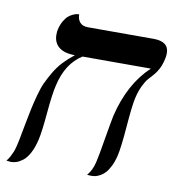

<svg xmlns="http://www.w3.org/2000/svg" viewBox="-83 -622 637 689"><g transform="rotate(10 235.0 -278.0)"><path d="M400.9 -298.8Q394.5 -270.5 388.4 -193.4Q382.3 -116.2 375 -85Q369.6 -62.5 361.3 -45.9Q353 -29.3 344.7 -20.3Q336.4 -11.2 326.2 -5.6Q315.9 0 308.3 1.5Q300.8 2.9 293 2.9L278.8 2Q296.4 -18.6 303.2 -48.8Q309.1 -73.2 319.8 -138.7Q331.1 -205.1 335 -223.1Q363.8 -343.8 438 -413.1H189Q131.3 -377 112.8 -293.9Q105 -262.2 98.9 -192.6Q92.8 -123 85.9 -92.8Q79.1 -63 67.9 -42.2Q56.6 -21.5 44.2 -12.2Q31.7 -2.9 21.5 0.5Q11.2 3.9 1 3.9L-15.1 2Q-8.8 -5.4 -3.4 -15.4Q2 -25.4 5.4 -33.7Q8.8 -42 12.5 -57.1Q16.1 -72.3 17.8 -80.8Q19.5 -89.4 23.2 -109.6Q26.9 -129.9 28.8 -139.2Q35.6 -175.8 40.3 -197Q44.9 -218.3 52.7 -247.3Q60.5 -276.4 69.3 -295.2Q78.1 -314 91.1 -336.2Q104 -358.4 121.3 -377Q138.7 -395.5 161.1 -413.1Q122.1 -413.1 102.5 -429.4Q83 -445.8 83 -474.1Q83 -487.3 85 -494.1Q89.4 -512.2 97.2 -525.4Q105 -538.6 112.8 -544.9Q120.6 -551.3 129.4 -555.2Q138.2 -559.1 142.6 -559.6Q147 -560.1 149.9 -560.1H150.9Q150.9 -542 160.6 -531Q170.4 -520 189.9 -520H429.2Q484.9 -520 484.9 -477.1Q484.9 -465.8 481.9 -454.1Q477.1 -433.1 469.2 -418.5Q461.4 -403.8 452.6 -394L434.6 -374Q425.3 -363.3 416.3 -344.5Q407.2 -325.7 400.9 -298.8Z"/></g></svg>

Font: Linux Libertine G
Style: Italic
Weight: 400
Italic angle: -12°
Designer: Philipp H. Poll
Foundry: Philipp H. Poll
Version: Version 5.1.3